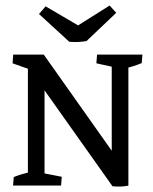

<svg xmlns="http://www.w3.org/2000/svg" viewBox="-20 -685 565 709"><path d="M395.5 2.9 86.9 -432.6 141.6 -483.4 450.2 -46.9 454.1 0.5Q428.2 5.9 395.5 2.9ZM83 -7.3V-476.6L144.5 -447.8V-7.3ZM148.4 -399.4 91.3 -428.2 26.4 -451.2 28.8 -483.4H141.6ZM454.1 0.5 392.6 -21.5V-476.6H454.1ZM28.3 0 30.8 -31.2Q56.2 -41.5 92.8 -50.3L83 -13.7V-82H144.5V-13.7L135.3 -46.4L208 -32.2L205.6 0ZM505.9 -483.4 503.4 -452.1Q474.6 -439.9 443.8 -433.1L454.1 -469.7V-401.4H392.6V-469.7L400.9 -437L335.9 -451.2L338.4 -483.4ZM235.8 -530.8 124 -633.3 148.4 -661.6 298.3 -573.7ZM235.8 -530.8 239.7 -573.2 384.8 -664.6 409.2 -637.7 299.3 -533.2Q282.7 -530.8 269 -530Q255.4 -529.3 235.8 -530.8Z"/></svg>

Font: Markazi Text
Style: Regular
Weight: 400
Designer: Borna Izadpanah (Arabic designer), Fiona Ross (Arabic design director) and Florian Runge (Latin designer)
Foundry: Borna Izadpanah and Florian Runge
Version: Version 1.000